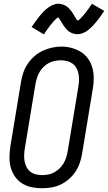

<svg xmlns="http://www.w3.org/2000/svg" viewBox="-20 -994 575 1022"><path d="M202 8Q174 8 146.5 2Q119 -4 96.5 -18.5Q74 -33 59 -55Q44 -77 37 -103Q30 -129 30.5 -157.5Q31 -186 35 -214L92 -559Q96 -584 104.5 -608.5Q113 -633 128 -655Q143 -677 163.5 -695Q184 -713 208 -724Q232 -735 257 -740.5Q282 -746 307 -746Q336 -746 362.5 -738.5Q389 -731 411.5 -717Q434 -703 449.5 -680.5Q465 -658 472 -632Q479 -606 479 -577.5Q479 -549 474 -521L417 -176Q413 -151 404.5 -126.5Q396 -102 381.5 -80Q367 -58 346 -40Q325 -22 301.5 -11Q278 0 252.5 4Q227 8 202 8ZM204 -62Q220 -62 236.5 -65Q253 -68 268.5 -76.5Q284 -85 296.5 -97Q309 -109 318 -124Q327 -139 332 -155Q337 -171 340 -187L397 -532Q400 -549 400.5 -566.5Q401 -584 398 -600.5Q395 -617 387 -631.5Q379 -646 366 -655.5Q353 -665 337 -669Q321 -673 303 -673Q287 -673 270.5 -669.5Q254 -666 239 -658Q224 -650 211.5 -637.5Q199 -625 190.5 -610.5Q182 -596 177 -580Q172 -564 169 -548L112 -203Q109 -186 108.5 -168.5Q108 -151 111 -135Q114 -119 121.5 -104.5Q129 -90 141.5 -80Q154 -70 170.5 -66Q187 -62 204 -62Q204 -62 204 -62Q204 -62 204 -62ZM214 -811 148 -850Q160 -867 170.5 -882Q181 -897 191 -909Q201 -921 210.5 -931Q220 -941 233 -951Q246 -961 261 -967.5Q276 -974 291 -974Q297 -974 302.5 -973Q308 -972 313 -970.5Q318 -969 322.5 -967Q327 -965 331.5 -962Q336 -959 340 -956Q344 -953 347 -949.5Q350 -946 354 -941.5Q358 -937 361 -933Q364 -929 366.5 -925Q369 -921 371.5 -917Q374 -913 377 -907.5Q380 -902 383 -897.5Q386 -893 388 -890Q390 -887 394 -884Q397 -886 400.5 -888.5Q404 -891 408.5 -895.5Q413 -900 414.5 -902Q416 -904 418.5 -906.5Q421 -909 423.5 -912Q426 -915 429 -918.5Q432 -922 435 -926Q438 -930 441 -934Q444 -938 447.5 -942.5Q451 -947 454.5 -952Q458 -957 461.5 -962.5Q465 -968 469 -974L535 -936Q523 -918 512.5 -903.5Q502 -889 492 -877Q482 -865 472.5 -855Q463 -845 450 -834.5Q437 -824 422 -818Q407 -812 392 -812Q386 -812 379.5 -813Q373 -814 367.5 -816Q362 -818 356 -821Q350 -824 345.5 -827.5Q341 -831 337 -835Q333 -839 329 -844Q325 -849 321.5 -854Q318 -859 315 -863.5Q312 -868 309 -873.5Q306 -879 302 -884.5Q298 -890 295.5 -894Q293 -898 290 -902Q286 -900 283 -897.5Q280 -895 275 -890Q270 -885 268.5 -883.5Q267 -882 264.5 -879.5Q262 -877 259.5 -873.5Q257 -870 254 -866.5Q251 -863 248 -859.5Q245 -856 242 -851.5Q239 -847 235.5 -842.5Q232 -838 228.5 -833Q225 -828 221.5 -822.5Q218 -817 214 -811Z"/></svg>

Font: Iosevka Curly Oblique
Style: Regular
Weight: 400
Italic angle: -9°
Monospace: yes
Designer: Belleve Invis
Foundry: Belleve Invis
Version: Version 11.1.0; ttfautohint (v1.8.3)